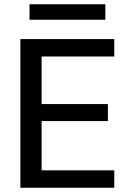

<svg xmlns="http://www.w3.org/2000/svg" viewBox="-20 -884 616 904"><path d="M76 0V-700H518V-618H176V-394H488V-314H176V-82H518V0ZM119 -791V-864H476V-791Z"/></svg>

Font: DM Sans 9pt Medium
Style: Regular
Weight: 500
Version: Version 4.004;gftools[0.9.30]